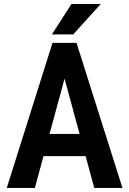

<svg xmlns="http://www.w3.org/2000/svg" viewBox="-20 -921 632 941"><path d="M313.5 -598.6 150.9 0H13.2L237.3 -710.9H323.2ZM441.9 0 279.3 -598.6 268.1 -710.9H355L580.1 0ZM446.3 -264.6V-155.8H120.1V-264.6ZM234.4 -752.4 330.1 -901.4H473.6L338.9 -752.4Z"/></svg>

Font: Roboto Condensed SemiBold
Style: Regular
Weight: 600
Designer: Christian Robertson
Foundry: Google
Version: Version 3.008; 2023